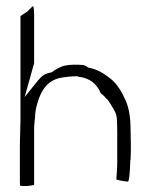

<svg xmlns="http://www.w3.org/2000/svg" viewBox="-20 -687 507 647"><path d="M47 -81C47 -74 47 -68 48 -61C61 -59 80 -60 95 -64V-253C95 -267 97 -279 98 -291C98 -318 109 -356 122 -379C136 -403 156 -421 191 -426C204 -428 220 -430 237 -430H241L243 -429C243 -429 245 -429 247 -428C282 -424 307 -404 320 -372C323 -370 327 -367 331 -363L340 -353H341C347 -346 355 -333 360 -324C365 -315 374 -303 374 -282C375 -268 375 -252 375 -237V-138C375 -118 373 -101 372 -82C382 -79 397 -76 412 -75C415 -82 417 -100 418 -117L419 -146L420 -148V-153C421 -167 421 -181 421 -196C421 -214 420 -233 420 -253C420 -288 415 -322 404 -347C392 -375 374 -406 351 -423C329 -440 309 -453 279 -459L276 -460C272 -464 265 -467 261 -468C250 -469 239 -469 229 -469C217 -469 210 -468 194 -465C181 -460 165 -453 156 -444L153 -443C130 -439 121 -431 109 -417L63 -360L95 -474V-640C95 -650 94 -658 92 -667C84 -661 78 -654 72 -648L49 -633V-281C49 -255 47 -225 47 -203Z"/></svg>

Font: SolarCharger
Style: 150
Weight: 100
Designer: Mew Too
Foundry: Cannot Into Space Fonts/KineticPlasma Fonts
Version: Version 1.100